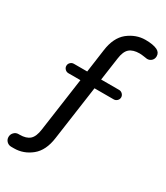

<svg xmlns="http://www.w3.org/2000/svg" viewBox="-273 -837 936 1084"><g transform="rotate(30 195.5 -295.0)"><path d="M443.8 -696.8Q443.8 -679.7 432.4 -668.5Q420.9 -657.2 403.8 -657.2Q401.9 -657.2 383.1 -660.2Q364.3 -663.1 353 -663.1Q310.1 -663.1 287.6 -643.6Q265.1 -624 258.8 -575.2L237.8 -426.8H355Q367.7 -426.8 377 -417.5Q386.2 -408.2 386.2 -396Q386.2 -383.3 377 -374.3Q367.7 -365.2 355 -365.2H230L180.2 -12.2Q168.5 74.7 118.2 115.2Q67.9 155.8 5.9 155.8H-12.2Q-29.3 155.8 -41.3 144Q-53.2 132.3 -53.2 115.2Q-53.2 98.1 -41.3 85.7Q-29.3 73.2 -12.2 73.2H-4.9Q38.1 73.2 60.3 53.5Q82.5 33.7 88.9 -15.1L138.2 -365.2H60.1Q47.4 -365.2 38.1 -374.3Q28.8 -383.3 28.8 -396Q28.8 -408.7 38.1 -417.7Q47.4 -426.8 60.1 -426.8H147L168 -578.1Q179.7 -664.1 230 -705.1Q282.2 -746.1 342.8 -746.1Q393.6 -746.1 420.9 -732.9Q443.8 -721.2 443.8 -696.8Z"/></g></svg>

Font: Aka-Acid-Varela
Style: Regular
Weight: 400
Designer: Joe Prince, Avraham Cornfeld, Cyberella
Foundry: Joe Prince, Avraham Cornfeld, Cyberella
Version: Version 2.000; ttfautohint (v1.5.33-1714) -l 8 -r 50 -G 200 